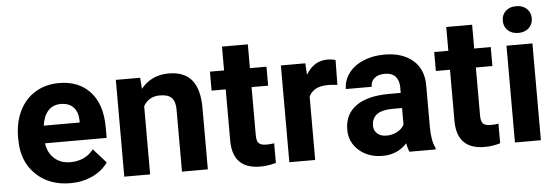

<svg xmlns="http://www.w3.org/2000/svg" viewBox="-49 -886 3025 1044"><g transform="rotate(-5 1464.0 -364.0)"><path d="M297.4 9.8Q181.2 9.8 108.2 -61.5Q35.2 -132.8 35.2 -251.5V-265.1Q35.2 -344.7 65.9 -407.5Q96.7 -470.2 153.1 -504.2Q209.5 -538.1 281.7 -538.1Q390.1 -538.1 452.4 -469.7Q514.6 -401.4 514.6 -275.9V-218.3H178.2Q185.1 -166.5 219.5 -135.3Q253.9 -104 306.6 -104Q388.2 -104 434.1 -163.1L503.4 -85.4Q471.7 -40.5 417.5 -15.4Q363.3 9.8 297.4 9.8ZM281.2 -423.8Q239.3 -423.8 213.1 -395.5Q187 -367.2 179.7 -314.5H376V-325.7Q375 -372.6 350.6 -398.2Q326.2 -423.8 281.2 -423.8Z M724.6 -528.3 729 -467.3Q785.6 -538.1 880.9 -538.1Q964.8 -538.1 1005.9 -488.8Q1046.9 -439.5 1047.9 -341.3V0H906.7V-337.9Q906.7 -382.8 887.2 -403.1Q867.7 -423.3 822.3 -423.3Q762.7 -423.3 732.9 -372.6V0H591.8V-528.3Z M1323.7 -658.2V-528.3H1414.1V-424.8H1323.7V-161.1Q1323.7 -131.8 1335 -119.1Q1346.2 -106.4 1377.9 -106.4Q1401.4 -106.4 1419.4 -109.9V-2.9Q1377.9 9.8 1334 9.8Q1185.5 9.8 1182.6 -140.1V-424.8H1105.5V-528.3H1182.6V-658.2Z M1789.6 -396Q1760.7 -399.9 1738.8 -399.9Q1658.7 -399.9 1633.8 -345.7V0H1492.7V-528.3H1626L1629.9 -465.3Q1672.4 -538.1 1747.6 -538.1Q1771 -538.1 1791.5 -531.7Z M2148.9 0Q2139.2 -19 2134.8 -47.4Q2083.5 9.8 2001.5 9.8Q1923.8 9.8 1872.8 -35.2Q1821.8 -80.1 1821.8 -148.4Q1821.8 -232.4 1884 -277.3Q1946.3 -322.3 2064 -322.8H2128.9V-353Q2128.9 -389.6 2110.1 -411.6Q2091.3 -433.6 2050.8 -433.6Q2015.1 -433.6 1994.9 -416.5Q1974.6 -399.4 1974.6 -369.6H1833.5Q1833.5 -415.5 1861.8 -454.6Q1890.1 -493.7 1941.9 -515.9Q1993.7 -538.1 2058.1 -538.1Q2155.8 -538.1 2213.1 -489Q2270.5 -439.9 2270.5 -351.1V-122.1Q2271 -46.9 2291.5 -8.3V0ZM2032.2 -98.1Q2063.5 -98.1 2089.8 -112.1Q2116.2 -126 2128.9 -149.4V-240.2H2076.2Q1970.2 -240.2 1963.4 -167L1962.9 -158.7Q1962.9 -132.3 1981.4 -115.2Q2000 -98.1 2032.2 -98.1Z M2547.9 -658.2V-528.3H2638.2V-424.8H2547.9V-161.1Q2547.9 -131.8 2559.1 -119.1Q2570.3 -106.4 2602.1 -106.4Q2625.5 -106.4 2643.6 -109.9V-2.9Q2602.1 9.8 2558.1 9.8Q2409.7 9.8 2406.7 -140.1V-424.8H2329.6V-528.3H2406.7V-658.2Z M2865.7 0H2724.1V-528.3H2865.7ZM2715.8 -665Q2715.8 -696.8 2737.1 -717.3Q2758.3 -737.8 2794.9 -737.8Q2831.1 -737.8 2852.5 -717.3Q2874 -696.8 2874 -665Q2874 -632.8 2852.3 -612.3Q2830.6 -591.8 2794.9 -591.8Q2759.3 -591.8 2737.5 -612.3Q2715.8 -632.8 2715.8 -665Z"/></g></svg>

Font: Shabnam FD
Style: Bold-FD
Weight: 700
Foundry: DejaVu fonts team - Redesigned by Saber Rastikerdar - Based on Vazir font
Version: Version 5.0.1